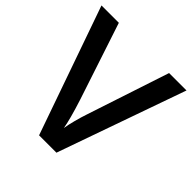

<svg xmlns="http://www.w3.org/2000/svg" viewBox="-188 -861 1008 1008"><g transform="rotate(45 315.5 -357.0)"><path d="M0 -713.9H128.9L270.5 -285.6Q306.2 -174.3 315.4 -119.1Q319.3 -145.5 329.6 -184.6Q339.8 -223.6 351.1 -256.8L502 -713.9H631.3L379.4 0H250.5Z"/></g></svg>

Font: Viking Open Sans Light
Style: Bold
Weight: 600
Foundry: Ascender Corporation
Version: Version 2.001